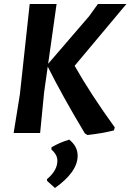

<svg xmlns="http://www.w3.org/2000/svg" viewBox="-20 -663 650 957"><path d="M262 -643 220 -345 424 -582 468 -643H610L352 -335Q432 -194 552 -28L548 -13Q488 2 416 10L403 2Q288 -190 218 -331L200 -204L180 0H48L79 -192L128 -643ZM325 33Q367 66 367 113Q367 194 254 274L215 239L214 230Q266 187 266 138Q266 108 236 82L237 71Q280 46 325 33Z"/></svg>

Font: Alegreya Sans SC
Style: Bold Italic
Weight: 700
Italic angle: -7°
Designer: Juan Pablo del Peral
Foundry: Huerta Tipografica
Version: Version 2.007